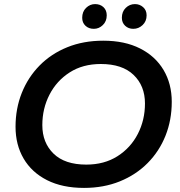

<svg xmlns="http://www.w3.org/2000/svg" viewBox="-20 -909 882 939"><path d="M391 10Q285 10 210 -28Q135 -66 95.5 -133.5Q56 -201 56 -289Q56 -378 86.5 -454.5Q117 -531 173.5 -588.5Q230 -646 309 -678Q388 -710 485 -710Q590 -710 665 -672Q740 -634 780 -566.5Q820 -499 820 -411Q820 -322 789.5 -245.5Q759 -169 702 -111.5Q645 -54 566 -22Q487 10 391 10ZM402 -104Q490 -104 554.5 -145Q619 -186 654 -254Q689 -322 689 -403Q689 -489 633.5 -542.5Q578 -596 473 -596Q385 -596 321 -555Q257 -514 222 -446Q187 -378 187 -297Q187 -211 242 -157.5Q297 -104 402 -104ZM632 -768Q608 -768 592 -783Q576 -798 576 -822Q576 -852 595 -870.5Q614 -889 640 -889Q663 -889 680 -874Q697 -859 697 -834Q697 -805 677.5 -786.5Q658 -768 632 -768ZM439 -768Q414 -768 398 -783Q382 -798 382 -822Q382 -852 401 -870.5Q420 -889 445 -889Q470 -889 486 -874Q502 -859 502 -834Q502 -805 483 -786.5Q464 -768 439 -768Z"/></svg>

Font: Montserrat SemiBold
Style: Italic
Weight: 600
Italic angle: -11.3°
Designer: Julieta Ulanovsky
Foundry: Julieta Ulanovsky
Version: Version 9.000; ttfautohint (v1.8.4.7-5d5b)